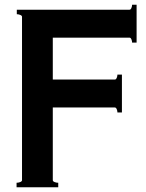

<svg xmlns="http://www.w3.org/2000/svg" viewBox="-20 -791 617 811"><path d="M557 -771V-611H538Q538 -618 535 -625Q532 -632 527 -632H203V-455H465Q470 -455 473 -462Q476 -469 476 -476H495V-316H476Q476 -323 473 -330Q470 -337 465 -337H203V-30Q203 -25 210.5 -22Q218 -19 226 -19V0H50V-19Q58 -19 65.5 -22Q73 -25 73 -30V-720Q73 -725 65.5 -728Q58 -731 51 -731V-750H527Q532 -750 535 -757Q538 -764 538 -771Z"/></svg>

Font: Aoboshi One
Style: Regular
Weight: 400
Designer: IKIMOJI
Foundry: Natsumi Matsuba
Version: Version 1.000; ttfautohint (v1.8.3)